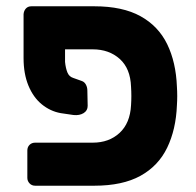

<svg xmlns="http://www.w3.org/2000/svg" viewBox="-20 -591 624 611"><path d="M187 -434V-394Q189 -374 194.5 -360.5Q200 -347 213 -343L241 -333Q249 -330 253.5 -321.5Q258 -313 258 -303L259 -254Q259 -239 246 -231Q233 -223 214 -225L173 -231Q140 -237 113 -259Q86 -281 70.5 -318.5Q55 -356 55 -406V-546Q56 -557 62.5 -564Q69 -571 80 -571H280Q370 -571 427 -539.5Q484 -508 512 -450.5Q540 -393 543 -315Q544 -300 544 -285.5Q544 -271 543 -256Q540 -179 512 -121Q484 -63 427 -31.5Q370 0 280 0H92Q81 0 74 -7.5Q67 -15 67 -25V-112Q67 -123 74 -130Q81 -137 92 -137H275Q327 -137 360.5 -168Q394 -199 397 -256Q398 -271 398 -285.5Q398 -300 397 -315Q395 -373 361 -403.5Q327 -434 275 -434Z"/></svg>

Font: Rubik
Style: Bold
Weight: 700
Designer: Hubert and Fischer
Foundry: Hubert and Fischer
Version: Version 2.300;gftools[0.9.30]